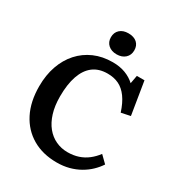

<svg xmlns="http://www.w3.org/2000/svg" viewBox="-215 -1066 1134 1221"><g transform="rotate(30 352.0 -456.0)"><path d="M384 14Q281 14 205 -30.5Q129 -75 87.5 -156.5Q46 -238 46 -351Q46 -433 69.5 -500Q93 -567 136.5 -615.5Q180 -664 240.5 -690.5Q301 -717 376 -717Q428 -717 469 -701.5Q510 -686 540 -658L551 -718H607L646 -478L579 -464Q559 -526 531 -564.5Q503 -603 467 -620.5Q431 -638 384 -638Q320 -638 278 -606Q236 -574 214.5 -512Q193 -450 193 -361Q193 -292 209.5 -239Q226 -186 255.5 -150Q285 -114 325 -95.5Q365 -77 411 -77Q454 -77 490 -89Q526 -101 555.5 -124Q585 -147 608 -178L658 -129Q639 -100 612 -74Q585 -48 550 -28Q515 -8 473.5 3Q432 14 384 14ZM370 -772Q332 -772 308.5 -793Q285 -814 285 -849Q285 -884 308 -905Q331 -926 370 -926Q411 -926 433.5 -905.5Q456 -885 456 -850Q456 -815 432.5 -793.5Q409 -772 370 -772Z"/></g></svg>

Font: Literata 18pt SemiBold
Style: Regular
Weight: 600
Designer: Latin by Veronika Burian and Jose Scaglione. Greek by Irene Vlachou. Cyrillic by Vera Evstafieva.
Foundry: TypeTogether
Version: Version 3.103;gftools[0.9.29]